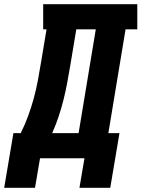

<svg xmlns="http://www.w3.org/2000/svg" viewBox="-53 -755 675 916"><path d="M-33 141 11 -120H46Q66 -160 81.5 -202.5Q97 -245 108.5 -287.5Q120 -330 128 -373Q136 -416 143 -459L169 -615H153V-735H602V-615H546L464 -120H517L473 141H326L350 0H138L114 141ZM196 -120H322L404 -615H311L282 -441Q275 -400 267.5 -359.5Q260 -319 250 -279Q240 -239 226.5 -198.5Q213 -158 196 -120Z"/></svg>

Font: Iosevka Curly Slab HvEx
Style: Italic
Weight: 900
Width: 7
Italic angle: -9°
Monospace: yes
Designer: Belleve Invis
Foundry: Belleve Invis
Version: Version 11.1.0; ttfautohint (v1.8.3)